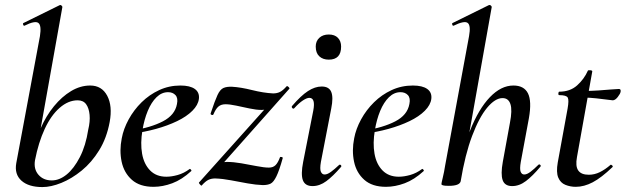

<svg xmlns="http://www.w3.org/2000/svg" viewBox="-20 -746 2538 779"><path d="M152 13Q96 13 67 -13Q38 -39 46 -84L142 -599Q149 -643 135.5 -653Q122 -663 80 -642Q76 -640 74 -646Q72 -652 76 -653L222 -725Q226 -727 230 -723Q234 -719 233 -717L122 -96Q116 -60 136 -37Q156 -14 190 -14Q221 -14 250.5 -38Q280 -62 304 -108.5Q328 -155 338 -220Q346 -253 343.5 -280Q341 -307 329.5 -323Q318 -339 295 -339Q257 -339 222 -308.5Q187 -278 161.5 -223Q136 -168 122 -96L113 -116Q122 -173 144.5 -224.5Q167 -276 199 -315Q231 -354 268.5 -376.5Q306 -399 346 -399Q393 -399 415 -357.5Q437 -316 425 -251Q413 -186 382.5 -136.5Q352 -87 311.5 -54Q271 -21 229 -4Q187 13 152 13Z M603 12Q547 12 515 -16.5Q483 -45 473.5 -90Q464 -135 474 -185Q481 -223 502 -261.5Q523 -300 554.5 -331Q586 -362 626 -380.5Q666 -399 712 -399Q751 -399 770.5 -385Q790 -371 787 -345Q784 -320 760.5 -296.5Q737 -273 698.5 -254.5Q660 -236 613 -223Q566 -210 516 -204L518 -217Q591 -228 640.5 -253.5Q690 -279 698 -324Q703 -348 692 -360Q681 -372 662 -372Q636 -372 615 -351.5Q594 -331 579.5 -296Q565 -261 558 -218Q549 -165 556.5 -122.5Q564 -80 589 -54.5Q614 -29 655 -29Q676 -29 701 -36Q726 -43 749 -60Q751 -62 754.5 -58Q758 -54 756 -52Q718 -17 679 -2.5Q640 12 603 12Z M798 7Q796 8 791 2Q786 -4 787 -5L1105 -360L1099 -349Q1086 -320 1074 -310Q1062 -300 1041 -300Q1020 -300 992 -306Q964 -312 938 -317.5Q912 -323 895 -323Q877 -323 866 -313.5Q855 -304 846 -282Q844 -278 838.5 -280Q833 -282 835 -287Q852 -338 862.5 -360.5Q873 -383 886.5 -389Q900 -395 922 -394Q957 -392 1003 -380.5Q1049 -369 1088 -367Q1104 -367 1116 -373Q1128 -379 1143 -396Q1146 -398 1151 -393Q1156 -388 1154 -386L837 -29L835 -40Q849 -68 864.5 -78.5Q880 -89 901 -89Q927 -89 959 -83.5Q991 -78 1021.5 -72Q1052 -66 1071 -66Q1088 -66 1098 -76Q1108 -86 1116 -108Q1117 -110 1122.5 -109Q1128 -108 1127 -104Q1113 -54 1101.5 -30.5Q1090 -7 1078 -1Q1066 5 1046 5Q1018 4 984.5 -2Q951 -8 917 -14.5Q883 -21 853 -22Q837 -22 825 -16Q813 -10 798 7Z M1248 9Q1218 9 1209 -14.5Q1200 -38 1210 -89L1251 -297Q1261 -349 1235 -349Q1225 -349 1209 -338.5Q1193 -328 1174 -307Q1170 -303 1166 -307.5Q1162 -312 1165 -316Q1201 -358 1229.5 -376.5Q1258 -395 1285 -395Q1315 -395 1324 -373Q1333 -351 1324 -306L1282 -89Q1277 -60 1282 -49Q1287 -38 1297 -38Q1308 -38 1322.5 -48.5Q1337 -59 1355 -76Q1359 -80 1363 -76Q1367 -72 1363 -68Q1331 -31 1304 -11Q1277 9 1248 9ZM1314 -504Q1290 -504 1275.5 -517.5Q1261 -531 1261 -557Q1261 -579 1275.5 -592.5Q1290 -606 1314 -606Q1338 -606 1351 -592.5Q1364 -579 1364 -557Q1364 -504 1314 -504Z M1546 12Q1490 12 1458 -16.5Q1426 -45 1416.5 -90Q1407 -135 1417 -185Q1424 -223 1445 -261.5Q1466 -300 1497.5 -331Q1529 -362 1569 -380.5Q1609 -399 1655 -399Q1694 -399 1713.5 -385Q1733 -371 1730 -345Q1727 -320 1703.5 -296.5Q1680 -273 1641.5 -254.5Q1603 -236 1556 -223Q1509 -210 1459 -204L1461 -217Q1534 -228 1583.5 -253.5Q1633 -279 1641 -324Q1646 -348 1635 -360Q1624 -372 1605 -372Q1579 -372 1558 -351.5Q1537 -331 1522.5 -296Q1508 -261 1501 -218Q1492 -165 1499.5 -122.5Q1507 -80 1532 -54.5Q1557 -29 1598 -29Q1619 -29 1644 -36Q1669 -43 1692 -60Q1694 -62 1697.5 -58Q1701 -54 1699 -52Q1661 -17 1622 -2.5Q1583 12 1546 12Z M1801 8Q1783 8 1777 6Q1771 4 1771 1Q1771 -3 1776.5 -25.5Q1782 -48 1786 -74L1883 -599Q1891 -643 1877.5 -653Q1864 -663 1821 -642Q1817 -640 1815 -646Q1813 -652 1817 -653L1963 -725Q1968 -727 1972 -723Q1976 -719 1975 -717L1849 -10Q1844 8 1801 8ZM2058 9Q2028 9 2019.5 -15Q2011 -39 2020 -89L2049 -248Q2059 -299 2051 -323.5Q2043 -348 2019 -348Q1989 -348 1956.5 -309Q1924 -270 1895.5 -194.5Q1867 -119 1849 -10L1832 -11Q1853 -130 1887.5 -217Q1922 -304 1967.5 -351.5Q2013 -399 2063 -399Q2106 -399 2122 -367.5Q2138 -336 2126 -267L2093 -89Q2088 -60 2092.5 -49Q2097 -38 2107 -38Q2118 -38 2132.5 -49Q2147 -60 2164 -77Q2168 -81 2172 -77Q2176 -73 2172 -69Q2141 -32 2114 -11.5Q2087 9 2058 9Z M2316 12Q2294 12 2274 4Q2254 -4 2245 -25.5Q2236 -47 2243 -87L2283 -306Q2289 -340 2283.5 -350Q2278 -360 2249 -360Q2245 -360 2245.5 -367Q2246 -374 2249 -374Q2293 -374 2321.5 -399.5Q2350 -425 2365 -459Q2366 -462 2375 -461Q2384 -460 2383 -456L2321 -109Q2314 -72 2326 -54.5Q2338 -37 2369 -37Q2392 -37 2413.5 -47.5Q2435 -58 2457 -77Q2459 -79 2463.5 -75Q2468 -71 2465 -68Q2420 -25 2385 -6.5Q2350 12 2316 12ZM2466 -339Q2464 -339 2445 -341.5Q2426 -344 2399.5 -347Q2373 -350 2346 -350L2348 -377Q2379 -377 2408 -379Q2437 -381 2459.5 -383Q2482 -385 2491 -385Q2496 -385 2497.5 -381.5Q2499 -378 2498 -374Q2497 -366 2486.5 -352.5Q2476 -339 2466 -339Z"/></svg>

Font: Cormorant Infant Light SemiBold
Style: Italic
Weight: 600
Italic angle: -10°
Version: Version 4.001